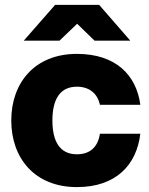

<svg xmlns="http://www.w3.org/2000/svg" viewBox="-20 -752 609 784"><path d="M294 12C454 12 538 -79 553 -206H388C380 -152 348 -122 294 -122C224 -122 194 -175 194 -260C194 -345 224 -398 294 -398C344 -398 378 -371 388 -324H553C537 -446 452 -532 294 -532C122 -532 26 -414 26 -260C26 -106 122 12 294 12ZM77 -586H223L295 -655L366 -586H512L385 -732H205Z"/></svg>

Font: Aspekta 800
Style: Regular
Weight: 800
Designer: Ivo Dolenc
Version: Version 2.000